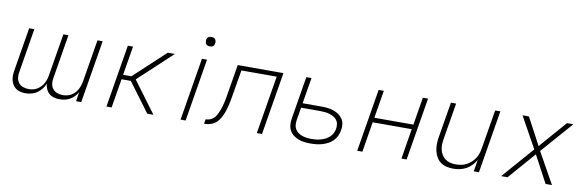

<svg xmlns="http://www.w3.org/2000/svg" viewBox="-50 -1135 4799 1569"><g transform="rotate(10 2350.0 -350.5)"><path d="M187 8Q165 8 145 3.5Q125 -1 108.5 -12.5Q92 -24 81 -41.5Q70 -59 65.5 -78.5Q61 -98 61.5 -119.5Q62 -141 66 -163L125 -520H168L108 -156Q103 -131 106 -107Q109 -83 122.5 -65Q136 -47 159 -38.5Q182 -30 207 -30Q224 -30 242 -34Q260 -38 276 -47.5Q292 -57 305.5 -71Q319 -85 328 -101.5Q337 -118 342.5 -135Q348 -152 351 -170L409 -520H451L391 -156Q386 -131 389 -107Q392 -83 406 -65Q420 -47 442.5 -38.5Q465 -30 490 -30Q507 -30 525 -34Q543 -38 559.5 -47.5Q576 -57 589 -71Q602 -85 611 -101.5Q620 -118 625.5 -135Q631 -152 634 -170L692 -520H735L649 0H606L618 -76Q607 -57 591 -40.5Q575 -24 555 -12.5Q535 -1 513 3.5Q491 8 470 8Q446 8 423.5 2Q401 -4 384 -18.5Q367 -33 357.5 -54Q348 -75 346 -98Q336 -75 319.5 -54Q303 -33 281.5 -18.5Q260 -4 235.5 2Q211 8 187 8Z M858 0 944 -520H987L947 -279H1016L1275 -520H1334L1055 -260L1248 0H1197L1018 -241H941L901 0Z M1473 0 1559 -520H1601L1515 0ZM1605 -631Q1595 -631 1586.5 -634Q1578 -637 1572.5 -644Q1567 -651 1566 -660.5Q1565 -670 1566 -680Q1567 -686 1570 -692Q1573 -698 1579 -702Q1585 -706 1591.5 -707.5Q1598 -709 1604 -709Q1614 -709 1622.5 -706Q1631 -703 1636.5 -696Q1642 -689 1643.5 -679.5Q1645 -670 1643 -660Q1642 -654 1639 -648Q1636 -642 1630.5 -638Q1625 -634 1618 -632.5Q1611 -631 1605 -631Z M1668 0 1674 -38Q1688 -38 1702.5 -42Q1717 -46 1730 -55Q1743 -64 1752 -76.5Q1761 -89 1768 -103Q1775 -117 1780.5 -131Q1786 -145 1790 -159Q1794 -173 1798 -187.5Q1802 -202 1805 -216.5Q1808 -231 1810.5 -245Q1813 -259 1815 -274L1856 -520H2235L2149 0H2106L2186 -482H1893L1857 -269Q1854 -247 1849.5 -225Q1845 -203 1840 -181.5Q1835 -160 1828 -138.5Q1821 -117 1811 -96Q1801 -75 1787.5 -55.5Q1774 -36 1754 -23Q1734 -10 1712 -5Q1690 0 1668 0Z M2553 8Q2527 8 2501.5 5Q2476 2 2453 -6.5Q2430 -15 2410 -30Q2390 -45 2378.5 -66Q2367 -87 2364.5 -112.5Q2362 -138 2366 -164L2425 -520H2468L2432 -305H2587Q2613 -305 2638 -302.5Q2663 -300 2687 -292Q2711 -284 2731 -270.5Q2751 -257 2764.5 -237.5Q2778 -218 2781.5 -193Q2785 -168 2780 -142Q2776 -118 2765.5 -95Q2755 -72 2737 -53.5Q2719 -35 2696 -23Q2673 -11 2649 -4Q2625 3 2601 5.5Q2577 8 2553 8ZM2554 -30Q2573 -30 2592 -32Q2611 -34 2630 -39.5Q2649 -45 2667.5 -54Q2686 -63 2701.5 -77.5Q2717 -92 2726 -110Q2735 -128 2738 -147Q2741 -167 2738 -186Q2735 -205 2724 -219.5Q2713 -234 2697 -243Q2681 -252 2663 -257.5Q2645 -263 2626 -265Q2607 -267 2587 -267H2426L2408 -158Q2405 -138 2407 -119Q2409 -100 2419 -84Q2429 -68 2444 -57.5Q2459 -47 2477 -41Q2495 -35 2514.5 -32.5Q2534 -30 2554 -30Z M2939 0 3025 -520H3068L3030 -290H3354L3392 -520H3435L3349 0H3306L3347 -251H3023L2982 0Z M3736 8Q3707 8 3680 1.5Q3653 -5 3631 -21Q3609 -37 3595.5 -61Q3582 -85 3576 -112Q3570 -139 3570.5 -168Q3571 -197 3576 -226L3625 -520H3668L3618 -219Q3614 -196 3613 -172.5Q3612 -149 3617.5 -127Q3623 -105 3634.5 -86Q3646 -67 3664 -54Q3682 -41 3704 -35.5Q3726 -30 3750 -30Q3772 -30 3794 -34Q3816 -38 3837 -48.5Q3858 -59 3876.5 -75.5Q3895 -92 3907.5 -111.5Q3920 -131 3927.5 -153Q3935 -175 3938 -197L3992 -520H4035L3949 0H3906L3922 -97Q3908 -72 3887.5 -51Q3867 -30 3842 -16.5Q3817 -3 3789.5 2.5Q3762 8 3736 8Z M4186 0H4133L4362 -262L4219 -520H4272L4392 -295L4588 -520H4641L4411 -258L4555 0H4502L4382 -225Z"/></g></svg>

Font: Iosevka Aile Extralight
Style: Italic
Weight: 200
Italic angle: -9°
Designer: Belleve Invis
Foundry: Belleve Invis
Version: Version 31.1.0; ttfautohint (v1.8.4)